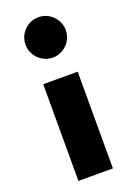

<svg xmlns="http://www.w3.org/2000/svg" viewBox="-158 -894 665 955"><g transform="rotate(-20 175.0 -417.0)"><path d="M84 0V-512H266.5V0ZM175 -620Q146 -620 121.5 -634.5Q97 -649 82.8 -673.2Q68.5 -697.5 68.5 -727Q68.5 -756 82.8 -780.2Q97 -804.5 121.5 -819Q146 -833.5 175 -833.5Q204.5 -833.5 228.5 -819Q252.5 -804.5 267 -780.5Q281.5 -756.5 281.5 -727Q281.5 -697.5 267 -673.2Q252.5 -649 228.5 -634.5Q204.5 -620 175 -620Z"/></g></svg>

Font: Spartan Thin ExtraBold
Style: Regular
Weight: 800
Version: Version 1.004